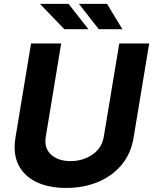

<svg xmlns="http://www.w3.org/2000/svg" viewBox="-20 -949 781 980"><path d="M588.8 -727.3H741.5L661.9 -246.4Q648.4 -164.1 600 -106.7Q551.5 -49.4 478.5 -19.5Q405.5 10.3 317.8 10.3Q229.8 10.3 166.7 -19.5Q103.7 -49.4 74.6 -106.7Q45.5 -164.1 58.9 -246.4L138.5 -727.3H292.3L213.8 -251.8Q204.2 -193.5 240.2 -160.2Q276.3 -126.8 340.2 -126.8Q404.1 -126.8 452.2 -160.2Q500.4 -193.5 509.9 -251.8ZM431.1 -800.1H308.2L183.9 -929.3H329.9ZM604.8 -800.1H484L382.8 -929.3H526.3Z"/></svg>

Font: Inter UI
Style: Bold Italic
Weight: 700
Italic angle: 9.39999°
Designer: Rasmus Andersson
Foundry: rsms
Version: 3.2;8d6f07862